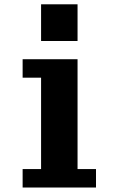

<svg xmlns="http://www.w3.org/2000/svg" viewBox="-20 -796 540 874"><path d="M167 -609.4V-776.4H333V-609.4ZM83 -26.4H167V-442.4H83V-526.4H333V-26.4H417V57.6H83Z"/></svg>

Font: KH Dot Dougenzaka 12
Style: Regular
Weight: 400
Designer: Original version for X68000 by Keitarou Hiraki (http://hp.vector.co.jp/authors/VA000874/) / TrueType conversion by Homem
Version: Version 1.00.20150527